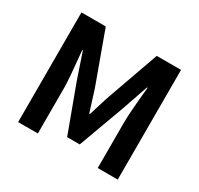

<svg xmlns="http://www.w3.org/2000/svg" viewBox="-155 -931 1164 1122"><g transform="rotate(30 427.0 -370.0)"><path d="M91 0V-740H255L381 -394Q384 -385 426 -251H431Q438 -273 452.5 -321Q467 -369 476 -394L599 -740H763V0H628V-309Q628 -372 646 -552H642L582 -378L468 -67H383L268 -378L209 -552H205Q224 -362 224 -309V0Z"/></g></svg>

Font: Noto Sans Korean Bold
Style: Bold
Weight: 700
Designer: Ryoko NISHIZUKA  (kana & ideographs); Paul D. Hunt (Latin, Greek & Cyrillic); Wenlong ZHANG  (bopomofo); Sandoll Communi
Foundry: Adobe Systems Incorporated
Version: Version 1.000;PS 1;hotconv 1.0.78;makeotf.lib2.5.61930